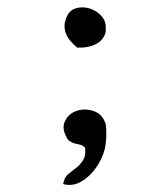

<svg xmlns="http://www.w3.org/2000/svg" viewBox="-20 -540 464 532"><path d="M155 -30Q158 -49 170 -58.5Q182 -68 195 -78Q205 -87 211.5 -98.5Q218 -110 216 -130Q211 -138 195.5 -140.5Q180 -143 169 -152Q150 -181 159 -202Q168 -223 188 -231Q211 -241 237.5 -233Q264 -225 273 -196Q275 -183 274.5 -163Q274 -143 270 -126Q263 -99 245.5 -74.5Q228 -50 204.5 -36.5Q181 -23 155 -30ZM194 -408Q182 -418 173.5 -428.5Q165 -439 161 -452Q156 -469 162 -486Q170 -512 192 -517.5Q214 -523 235 -514Q252 -507 263 -493.5Q274 -480 273 -462V-452Q268 -430 247 -418.5Q226 -407 194 -408Z"/></svg>

Font: Yuji Hentaigana Akebono
Style: Regular
Weight: 400
Designer: Kataoka Yuji
Foundry: Kinuta Font Factory
Version: Version 3.002